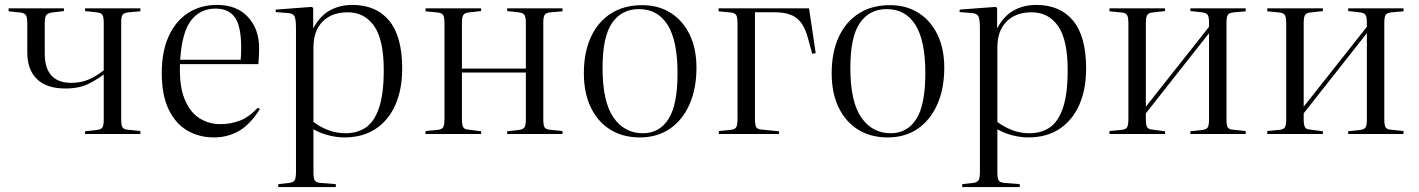

<svg xmlns="http://www.w3.org/2000/svg" viewBox="-20 -545 5772 781"><path d="M326 0V-11L372 -16Q391 -18 396.5 -26.5Q402 -35 402 -58V-242Q379 -224 341 -204.5Q303 -185 246 -185Q170 -185 130.5 -223Q91 -261 91 -332V-450Q91 -474 85.5 -483Q80 -492 63 -494L15 -499V-511H240V-500L190 -494Q173 -491 167.5 -482.5Q162 -474 162 -451V-328Q162 -208 270 -208Q309 -208 340.5 -221.5Q372 -235 402 -259V-453Q402 -476 396.5 -484.5Q391 -493 372 -495L326 -500V-511H551V-499L504 -495Q484 -493 478.5 -484.5Q473 -476 473 -454V-58Q473 -35 478.5 -26.5Q484 -18 504 -17L551 -12V0Z M850 14Q789 14 741 -14.5Q693 -43 665.5 -101Q638 -159 638 -248Q638 -335 666 -397Q694 -459 744.5 -492Q795 -525 863 -525Q943 -525 988.5 -476Q1034 -427 1034 -349Q1034 -317 1031 -284H712Q709 -195 731 -141.5Q753 -88 791.5 -64Q830 -40 876 -40Q918 -40 955 -54Q992 -68 1029 -107L1037 -101Q997 -38 951.5 -12Q906 14 850 14ZM713 -302H959Q960 -314 960.5 -326Q961 -338 961 -351Q961 -438 935.5 -474Q910 -510 857 -510Q794 -510 757 -461.5Q720 -413 713 -302Z M1112 216V204L1157 199Q1172 197 1178 189Q1184 181 1184 154V-430Q1184 -468 1177.5 -479.5Q1171 -491 1150 -492L1101 -496L1102 -506L1249 -517L1254 -512V-431H1255Q1281 -480 1321.5 -502.5Q1362 -525 1413 -525Q1510 -525 1563 -461Q1616 -397 1616 -266Q1616 -181 1588 -118Q1560 -55 1507.5 -20.5Q1455 14 1381 14Q1350 14 1316.5 5.5Q1283 -3 1255 -19V154Q1255 178 1259.5 187.5Q1264 197 1283 199L1346 204V216ZM1386 -3Q1433 -3 1467.5 -26Q1502 -49 1521.5 -105.5Q1541 -162 1541 -260Q1541 -383 1502 -439Q1463 -495 1394 -495Q1330 -495 1292.5 -457.5Q1255 -420 1255 -352V-49Q1281 -29 1314.5 -16Q1348 -3 1386 -3Z M1711 0V-12L1762 -17Q1778 -19 1783 -28Q1788 -37 1788 -63V-448Q1788 -474 1783 -483Q1778 -492 1762 -494L1711 -499V-511H1937V-500L1884 -494Q1869 -492 1864 -483Q1859 -474 1859 -451V-266H2119V-453Q2119 -476 2113 -484.5Q2107 -493 2088 -495L2043 -500V-511H2268V-499L2220 -495Q2201 -493 2195.5 -484.5Q2190 -476 2190 -454V-58Q2190 -35 2195.5 -26.5Q2201 -18 2220 -17L2268 -12V0H2043V-11L2088 -16Q2107 -18 2113 -26.5Q2119 -35 2119 -58V-250H1859V-61Q1859 -37 1864 -28Q1869 -19 1884 -18L1937 -11V0Z M2583 14Q2513 14 2462 -18Q2411 -50 2383 -108.5Q2355 -167 2355 -247Q2355 -332 2383.5 -394Q2412 -456 2465 -490Q2518 -524 2592 -524Q2659 -524 2708.5 -492.5Q2758 -461 2785.5 -404Q2813 -347 2813 -270Q2813 -184 2784.5 -120Q2756 -56 2704.5 -21Q2653 14 2583 14ZM2595 -3Q2662 -3 2699 -60.5Q2736 -118 2736 -247Q2736 -380 2695.5 -444Q2655 -508 2579 -508Q2509 -508 2470 -452Q2431 -396 2431 -269Q2431 -131 2475.5 -67Q2520 -3 2595 -3Z M2904 0V-12L2954 -17Q2970 -19 2975 -28Q2980 -37 2980 -63V-448Q2980 -474 2975 -483Q2970 -492 2954 -494L2903 -499V-511H3271L3298 -329L3284 -326L3267 -388Q3252 -446 3221.5 -470.5Q3191 -495 3132 -495H3051V-61Q3051 -37 3056 -28Q3061 -19 3078 -18L3149 -11V0Z M3591 14Q3521 14 3470 -18Q3419 -50 3391 -108.5Q3363 -167 3363 -247Q3363 -332 3391.5 -394Q3420 -456 3473 -490Q3526 -524 3600 -524Q3667 -524 3716.5 -492.5Q3766 -461 3793.5 -404Q3821 -347 3821 -270Q3821 -184 3792.5 -120Q3764 -56 3712.5 -21Q3661 14 3591 14ZM3603 -3Q3670 -3 3707 -60.5Q3744 -118 3744 -247Q3744 -380 3703.5 -444Q3663 -508 3587 -508Q3517 -508 3478 -452Q3439 -396 3439 -269Q3439 -131 3483.5 -67Q3528 -3 3603 -3Z M3894 216V204L3939 199Q3954 197 3960 189Q3966 181 3966 154V-430Q3966 -468 3959.5 -479.5Q3953 -491 3932 -492L3883 -496L3884 -506L4031 -517L4036 -512V-431H4037Q4063 -480 4103.5 -502.5Q4144 -525 4195 -525Q4292 -525 4345 -461Q4398 -397 4398 -266Q4398 -181 4370 -118Q4342 -55 4289.5 -20.5Q4237 14 4163 14Q4132 14 4098.5 5.5Q4065 -3 4037 -19V154Q4037 178 4041.5 187.5Q4046 197 4065 199L4128 204V216ZM4168 -3Q4215 -3 4249.5 -26Q4284 -49 4303.5 -105.5Q4323 -162 4323 -260Q4323 -383 4284 -439Q4245 -495 4176 -495Q4112 -495 4074.5 -457.5Q4037 -420 4037 -352V-49Q4063 -29 4096.5 -16Q4130 -3 4168 -3Z M4493 0V-12L4544 -17Q4560 -19 4565 -28Q4570 -37 4570 -63V-448Q4570 -474 4565 -483Q4560 -492 4544 -494L4493 -499V-511H4719V-500L4666 -494Q4651 -492 4646 -483Q4641 -474 4641 -451V-111L4898 -436V-453Q4898 -476 4892.5 -484.5Q4887 -493 4868 -495L4822 -500V-511H5047V-499L5000 -495Q4980 -493 4974.5 -484.5Q4969 -476 4969 -454V-58Q4969 -35 4974.5 -26.5Q4980 -18 5000 -17L5047 -12V0H4822V-11L4868 -16Q4887 -18 4892.5 -26.5Q4898 -35 4898 -58V-410L4641 -84V-61Q4641 -37 4646 -28Q4651 -19 4666 -18L4719 -11V0Z M5135 0V-12L5186 -17Q5202 -19 5207 -28Q5212 -37 5212 -63V-448Q5212 -474 5207 -483Q5202 -492 5186 -494L5135 -499V-511H5361V-500L5308 -494Q5293 -492 5288 -483Q5283 -474 5283 -451V-111L5540 -436V-453Q5540 -476 5534.5 -484.5Q5529 -493 5510 -495L5464 -500V-511H5689V-499L5642 -495Q5622 -493 5616.5 -484.5Q5611 -476 5611 -454V-58Q5611 -35 5616.5 -26.5Q5622 -18 5642 -17L5689 -12V0H5464V-11L5510 -16Q5529 -18 5534.5 -26.5Q5540 -35 5540 -58V-410L5283 -84V-61Q5283 -37 5288 -28Q5293 -19 5308 -18L5361 -11V0Z"/></svg>

Font: Literata 72pt Light
Style: Regular
Weight: 300
Designer: Latin by Veronika Burian and Jose Scaglione. Greek by Irene Vlachou. Cyrillic by Vera Evstafieva.
Foundry: TypeTogether
Version: Version 3.002